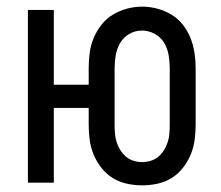

<svg xmlns="http://www.w3.org/2000/svg" viewBox="-20 -550 665 578"><path d="M408 8Q385 8 362 3Q339 -2 319.5 -14Q300 -26 285.5 -44.5Q271 -63 262 -84.5Q253 -106 250 -129Q247 -152 247 -175V-225H142V0H64V-520H142V-295H247V-345Q247 -368 250 -391Q253 -414 262 -435.5Q271 -457 285.5 -475.5Q300 -494 320 -506Q340 -518 362.5 -524Q385 -530 408 -530Q431 -530 453.5 -524Q476 -518 496 -506Q516 -494 530.5 -475.5Q545 -457 553.5 -435.5Q562 -414 565.5 -391Q569 -368 569 -345V-175Q569 -152 566 -129Q563 -106 554 -84.5Q545 -63 530.5 -44.5Q516 -26 496.5 -14Q477 -2 454 3Q431 8 408 8ZM408 -62Q421 -62 434 -66Q447 -70 457 -78.5Q467 -87 474 -98.5Q481 -110 485 -122.5Q489 -135 490 -148.5Q491 -162 491 -175V-345Q491 -365 487.5 -385Q484 -405 473.5 -422Q463 -439 445 -448.5Q427 -458 407 -458Q387 -458 369.5 -448Q352 -438 342 -421Q332 -404 328.5 -384.5Q325 -365 325 -345V-175Q325 -162 326 -148.5Q327 -135 331 -122.5Q335 -110 342 -98.5Q349 -87 359 -78.5Q369 -70 382 -66Q395 -62 408 -62Z"/></svg>

Font: Zed Sans
Style: Regular
Weight: 400
Designer: Belleve Invis
Foundry: Belleve Invis
Version: Version 1.0.0; ttfautohint (v1.8.4)